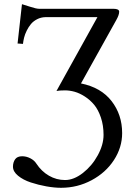

<svg xmlns="http://www.w3.org/2000/svg" viewBox="-20 -687 648 918"><path d="M167 -645H522Q549.8 -645 549.8 -630.9Q549.8 -615.2 535.2 -589.8L367.2 -288.1Q463.4 -268.6 513.7 -203.4Q564 -138.2 564 -50.8Q564 18.1 524.7 78.4Q485.4 138.7 417.7 174.8Q350.1 210.9 272 210.9Q240.2 210.9 201.9 204.1Q163.6 197.3 127.2 185.3Q90.8 173.3 66.4 153.3Q42 133.3 42 109.9Q42 89.4 52.2 74.7Q62.5 60.1 85.9 60.1Q106 60.1 125 69.8Q144 79.6 153.8 95.2Q178.2 132.3 214.1 153.1Q250 173.8 291 173.8Q333 173.8 376.5 139.9Q419.9 106 447.5 55.4Q475.1 4.9 475.1 -42Q475.1 -87.4 462.4 -125Q449.7 -162.6 430.2 -186Q410.6 -209.5 385.5 -225.6Q360.4 -241.7 336.7 -248.3Q313 -254.9 291 -254.9Q264.2 -254.9 250 -252L445.8 -605H196.8Q175.8 -604.5 157.7 -595.2Q139.6 -585.9 128.2 -572.3Q116.7 -558.6 107.9 -540.8Q99.1 -522.9 95.2 -507.1Q91.3 -491.2 89.8 -477.1L64 -479L85 -667Q90.8 -665.5 122.1 -655.3Q153.3 -645 167 -645Z"/></svg>

Font: Linux Biolinum G
Style: Regular
Weight: 400
Designer: Philipp H. Poll
Foundry: Philipp H. Poll
Version: Version 1.1.0 ; ttfautohint (v1.6)